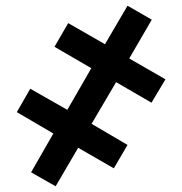

<svg xmlns="http://www.w3.org/2000/svg" viewBox="-20 -650 638 673"><path d="M427 -630 512 -581 433 -445 560 -372 511 -290 387 -362 301 -216 427 -142 379 -60 254 -132 175 3 89 -46 167 -182 39 -257 86 -339 216 -265 300 -411 171 -486 219 -569 348 -495Z"/></svg>

Font: Noto Sans ExtraBold
Style: Regular
Weight: 800
Designer: Monotype Design Team
Foundry: Monotype Imaging Inc.
Version: Version 2.007